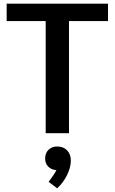

<svg xmlns="http://www.w3.org/2000/svg" viewBox="-20 -720 620 1038"><path d="M227 -606H16V-700H564V-606H353V0H227ZM363 148Q363 185 342.5 226.5Q322 268 289 298L243 263Q272 225 285 200Q258 198 241 181Q224 164 224 137Q224 108 242 90Q260 72 289 72Q323 72 343 93Q363 114 363 148Z"/></svg>

Font: Sarabun SemiBold
Style: Regular
Weight: 600
Designer: Suppakit Chalermlarp | Katatrad Co.,Ltd.
Foundry: Cadson Demak Co.,Ltd.
Version: Version 1.000; ttfautohint (v1.6)